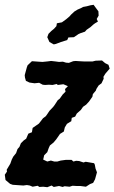

<svg xmlns="http://www.w3.org/2000/svg" viewBox="-23 -766 477 800"><path d="M157 -101 174 -93 189 -97 203 -93H216L230 -97L252 -100H275L283 -93L294 -96L307 -95L325 -89L334 -92L369 -86L372 -80L375 -64L381 -48L373 -19L365 -4L352 1L335 12L312 9H297L279 8L267 12L246 10L238 13L223 9L201 13L192 7L174 14L157 12L141 13L134 8L113 12L101 7L89 5L74 7L60 6L30 4L19 0L0 -16L-3 -38L6 -51L5 -59L20 -84L26 -101L32 -113L44 -128L50 -145L58 -154L64 -169L76 -181L86 -188L95 -209L110 -215L113 -233L139 -251L143 -256L156 -273L168 -282L175 -292L183 -304L199 -321L205 -329L218 -349L226 -355L238 -372L250 -384L248 -395L260 -407L241 -415L218 -412L213 -416L196 -412L181 -413L165 -412L155 -413L140 -421L121 -419L100 -422L85 -429L81 -443L80 -453L89 -486L92 -494L110 -511L138 -509L154 -508L174 -510L190 -512L208 -510L223 -508L239 -509L252 -505L264 -504L282 -511L292 -512L307 -511L326 -510H337H363L375 -513L402 -514L415 -503L429 -496L434 -480L416 -459L408 -446L409 -438L400 -419L388 -410L379 -396L376 -388L364 -374L362 -363L348 -343L336 -330L323 -321L314 -308L297 -293L290 -280L276 -275L274 -261L256 -250L247 -235L243 -218L227 -208L218 -195L211 -185L200 -172L185 -160L180 -149L174 -132L161 -119ZM201 -581 183 -591 174 -611 179 -625 191 -637 202 -646 212 -657 214 -669 235 -673 253 -686 267 -698 273 -705 287 -718 300 -726 314 -732 323 -737 339 -740 354 -744 367 -746 378 -731 387 -719 388 -701 380 -687 385 -676 373 -669 365 -663 354 -653 338 -642 331 -634 313 -628 304 -624 285 -611 262 -610 257 -599 231 -591 210 -583Z"/></svg>

Font: Winky Rough Medium
Style: Italic
Weight: 500
Italic angle: -8.97852°
Designer: Simon Atzbach
Foundry: typofactur
Version: Version 1.206; ttfautohint (v1.8.4.7-5d5b)